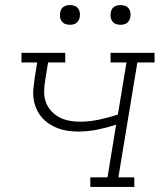

<svg xmlns="http://www.w3.org/2000/svg" viewBox="-20 -739 640 759"><path d="M337 0V-38H405L439 -246Q402 -234 364.5 -226.5Q327 -219 289 -219Q268 -219 247.5 -222Q227 -225 208.5 -232Q190 -239 173.5 -250Q157 -261 144.5 -276Q132 -291 124 -309Q116 -327 113 -347Q110 -367 112 -388Q114 -409 117 -430L127 -492H65V-530H238V-492H170L159 -424Q155 -402 154.5 -379.5Q154 -357 160.5 -337.5Q167 -318 181 -302Q195 -286 213.5 -276Q232 -266 253 -262Q274 -258 296 -258Q334 -258 371.5 -266Q409 -274 446 -286L480 -492H417V-530H591V-492H523L448 -38H511V0ZM456 -641Q447 -641 438.5 -644Q430 -647 424.5 -654Q419 -661 417.5 -670.5Q416 -680 418 -690Q419 -696 422 -702Q425 -708 431 -712Q437 -716 443.5 -717.5Q450 -719 456 -719Q466 -719 474.5 -716Q483 -713 488.5 -706Q494 -699 495.5 -689.5Q497 -680 495 -670Q494 -664 490.5 -658Q487 -652 481.5 -648Q476 -644 469.5 -642.5Q463 -641 456 -641ZM256 -641Q247 -641 238.5 -644Q230 -647 224.5 -654Q219 -661 217.5 -670.5Q216 -680 218 -690Q219 -696 222 -702Q225 -708 231 -712Q237 -716 243.5 -717.5Q250 -719 256 -719Q266 -719 274.5 -716Q283 -713 288.5 -706Q294 -699 295.5 -689.5Q297 -680 295 -670Q294 -664 290.5 -658Q287 -652 281.5 -648Q276 -644 269.5 -642.5Q263 -641 256 -641Z"/></svg>

Font: Iosevka Slab XLtExObl
Style: Regular
Weight: 200
Width: 7
Italic angle: -9°
Monospace: yes
Designer: Belleve Invis
Foundry: Belleve Invis
Version: Version 11.1.1; ttfautohint (v1.8.3)